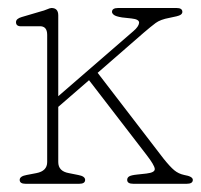

<svg xmlns="http://www.w3.org/2000/svg" viewBox="-20 -448 491 468"><path d="M42.5 0Q28 0 28 -9.5Q28 -18.5 45 -21.5L68.5 -26Q95 -31 95 -53V-363Q95 -385 76 -384H33.5Q19 -383 19 -394Q19 -402.5 33 -406.5L80.5 -420.5Q87 -422 94.5 -425.2Q102 -428.5 105.5 -428.5Q122 -428.5 122 -410.5V-213.5L305 -372Q318 -383 319 -392Q320 -401 300.5 -403L277.5 -405.5Q262 -408 257.5 -411.8Q253 -415.5 253 -419Q253 -428.5 268 -428.5H410.5Q424.5 -428.5 424.5 -419Q424.5 -414.5 419.5 -411.5Q414.5 -408.5 393 -404.5Q371 -400.5 359.5 -392Q348 -383.5 330 -368L218 -270.5L378.5 -61.5Q394.5 -41.5 404.8 -33Q415 -24.5 429 -21.5Q450 -18 450 -9.5Q450 0 435 0H305Q290 0 290 -9.5Q290 -15 294.8 -18Q299.5 -21 314 -22.5L337 -25Q358.5 -27.5 357.2 -36.8Q356 -46 337.5 -70L197 -252.5L122 -187.5V-53Q122 -30.5 148 -26L170.5 -21.5Q187.5 -18.5 187.5 -9.5Q187.5 0 173 0Z"/></svg>

Font: Fraunces 144pt SuperSoft Thin
Style: Regular
Weight: 100
Version: Version 1.000;[0bf87f6ff]